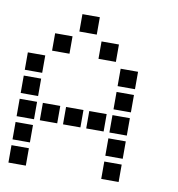

<svg xmlns="http://www.w3.org/2000/svg" viewBox="-77 -758 754 815"><g transform="rotate(10 300.0 -350.5)"><path d="M214 -688Q213 -688 213 -688Q213 -688 213 -687V-614Q213 -613 213 -613Q213 -613 214 -613H287Q288 -613 288 -613Q288 -613 288 -614V-687Q288 -688 288 -688Q288 -688 287 -688ZM114 -588Q113 -588 113 -588Q113 -588 113 -587V-514Q113 -513 113 -513Q113 -513 114 -513H187Q188 -513 188 -513Q188 -513 188 -514V-587Q188 -588 188 -588Q188 -588 187 -588ZM314 -588Q313 -588 313 -588Q313 -588 313 -587V-514Q313 -513 313 -513Q313 -513 314 -513H387Q388 -513 388 -513Q388 -513 388 -514V-587Q388 -588 388 -588Q388 -588 387 -588ZM14 -488Q13 -488 13 -488Q13 -488 13 -487V-414Q13 -413 13 -413Q13 -413 14 -413H87Q88 -413 88 -413Q88 -413 88 -414V-487Q88 -488 88 -488Q88 -488 87 -488ZM414 -488Q413 -488 413 -488Q413 -488 413 -487V-414Q413 -413 413 -413Q413 -413 414 -413H487Q488 -413 488 -413Q488 -413 488 -414V-487Q488 -488 488 -488Q488 -488 487 -488ZM14 -388Q13 -388 13 -388Q13 -388 13 -387V-314Q13 -313 13 -313Q13 -313 14 -313H87Q88 -313 88 -313Q88 -313 88 -314V-387Q88 -388 88 -388Q88 -388 87 -388ZM414 -388Q413 -388 413 -388Q413 -388 413 -387V-314Q413 -313 413 -313Q413 -313 414 -313H487Q488 -313 488 -313Q488 -313 488 -314V-387Q488 -388 488 -388Q488 -388 487 -388ZM14 -288Q13 -288 13 -288Q13 -288 13 -287V-214Q13 -213 13 -213Q13 -213 14 -213H87Q88 -213 88 -213Q88 -213 88 -214V-287Q88 -288 88 -288Q88 -288 87 -288ZM114 -288Q113 -288 113 -288Q113 -288 113 -287V-214Q113 -213 113 -213Q113 -213 114 -213H187Q188 -213 188 -213Q188 -213 188 -214V-287Q188 -288 188 -288Q188 -288 187 -288ZM214 -288Q213 -288 213 -288Q213 -288 213 -287V-214Q213 -213 213 -213Q213 -213 214 -213H287Q288 -213 288 -213Q288 -213 288 -214V-287Q288 -288 288 -288Q288 -288 287 -288ZM314 -288Q313 -288 313 -288Q313 -288 313 -287V-214Q313 -213 313 -213Q313 -213 314 -213H387Q388 -213 388 -213Q388 -213 388 -214V-287Q388 -288 388 -288Q388 -288 387 -288ZM414 -288Q413 -288 413 -288Q413 -288 413 -287V-214Q413 -213 413 -213Q413 -213 414 -213H487Q488 -213 488 -213Q488 -213 488 -214V-287Q488 -288 488 -288Q488 -288 487 -288ZM14 -188Q13 -188 13 -188Q13 -188 13 -187V-114Q13 -113 13 -113Q13 -113 14 -113H87Q88 -113 88 -113Q88 -113 88 -114V-187Q88 -188 88 -188Q88 -188 87 -188ZM414 -188Q413 -188 413 -188Q413 -188 413 -187V-114Q413 -113 413 -113Q413 -113 414 -113H487Q488 -113 488 -113Q488 -113 488 -114V-187Q488 -188 488 -188Q488 -188 487 -188ZM14 -88Q13 -88 13 -88Q13 -88 13 -87V-14Q13 -13 13 -13Q13 -13 14 -13H87Q88 -13 88 -13Q88 -13 88 -14V-87Q88 -88 88 -88Q88 -88 87 -88ZM414 -88Q413 -88 413 -88Q413 -88 413 -87V-14Q413 -13 413 -13Q413 -13 414 -13H487Q488 -13 488 -13Q488 -13 488 -14V-87Q488 -88 488 -88Q488 -88 487 -88Z"/></g></svg>

Font: Doto
Style: Bold
Weight: 700
Monospace: yes
Version: Version 1.000